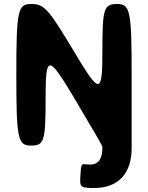

<svg xmlns="http://www.w3.org/2000/svg" viewBox="-20 -731 743 964"><path d="M435 95C426 95 417 95 409 94C389 91 387 94 384 147C380 200 383 208 414 211C426 213 438 213 452 213C576 213 641 138 641 13V-349C641 -678 634 -711 568 -711C501 -711 494 -689 494 -472C494 -255 481 -255 352 -472C222 -689 202 -711 136 -711C69 -711 62 -678 62 -356C62 -33 69 0 136 0C202 0 209 -22 209 -240C209 -457 222 -457 352 -240C481 -22 494 1 494 7V13C494 59 478 95 435 95Z"/></svg>

Font: Asimov Print
Style: A
Weight: 500
Designer: Google
Version: Version 2.000980: 2014